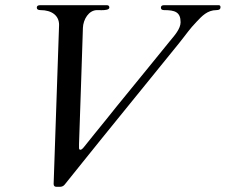

<svg xmlns="http://www.w3.org/2000/svg" viewBox="-20 -708 871 741"><path d="M817 -688H613C605 -688 601 -684.8 601 -678.5C601 -672.2 605 -669 613 -669C654.8 -669 677 -661.8 677 -622C677 -596.9 651.9 -568.9 639 -553.5C630.3 -543.2 601.3 -507.5 552 -446.5C471.1 -346.5 451.2 -324 390 -247C363.4 -213.5 328.1 -171.7 306 -143C299.3 -134.3 294.2 -130 290.5 -130C286.8 -130 285 -132.3 285 -137V-152C290.2 -293.2 295.4 -467.1 300 -601C301.3 -632.7 322.2 -669 355 -669C359.2 -669 365.3 -668.7 371.7 -668.7C386 -668.7 402 -670.1 402 -679C402 -685 398.7 -688 392 -688H135C126.3 -688 122 -684.8 122 -678.5C122 -672.2 126.7 -669 136 -669C179.6 -669 208 -648.2 208 -612L187 2C187 9.3 190.7 13 198 13H211C219 13 225.3 10 230 4C231.3 2 236 -3.8 244 -13.5C252 -23.2 269 -44.3 295 -77C361.8 -160.9 597 -449.4 670 -540C702.8 -580.7 708.9 -593 740.5 -626C758.8 -645.2 780.2 -669 815.5 -669C825.8 -669 831 -672.7 831 -680C831 -687.5 827.7 -688 820.8 -688C819.6 -688 818.4 -688 817 -688Z"/></svg>

Font: fbb
Style: Italic
Weight: 400
Italic angle: -12°
Designer: David J. Perry, Michael Sharpe
Version: Version 0.991